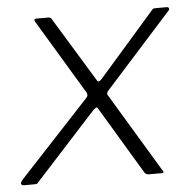

<svg xmlns="http://www.w3.org/2000/svg" viewBox="-50 -574 616 617"><g transform="rotate(-5 258.0 -265.0)"><path d="M448 -13Q454 -5 453.5 -2.5Q453 0 447 0H405Q400 0 396.5 -2.5Q393 -5 392 -7L262 -224Q259 -230 256 -228.5Q253 -227 247 -222L49 -5Q48 -2 44.5 -1Q41 0 35 0H4Q-3 0 -5.5 -4Q-8 -8 0 -18L225 -260Q230 -265 231 -269Q232 -273 230 -278L84 -521Q82 -524 83 -527Q84 -530 88 -530H127Q133 -530 135.5 -528Q138 -526 139 -523L266 -315Q268 -311 272 -311.5Q276 -312 281 -318L462 -525Q465 -529 467.5 -529.5Q470 -530 476 -530H509Q515 -530 516.5 -526.5Q518 -523 515 -519L302 -282Q297 -277 295.5 -272.5Q294 -268 297 -264L448 -13Z"/></g></svg>

Font: Libre Franklin ExtraLight
Style: Italic
Weight: 250
Italic angle: -8°
Designer: Pablo Impallari, Rodrigo Fuenzalida, Nhung Nguyen
Foundry: Impallari Type
Version: Version 3.000